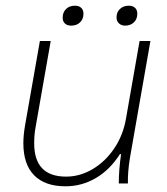

<svg xmlns="http://www.w3.org/2000/svg" viewBox="-20 -644 586 674"><path d="M62 -141Q62 -170 68 -204L120 -500H158L105 -198Q100 -172 100 -141Q100 -24 212 -24Q261 -24 305.5 -50.5Q350 -77 381 -123Q412 -169 422 -226L470 -500H508L436 -89Q428 -39 429 0H397Q397 -48 405 -103H401Q366 -48 316.5 -19Q267 10 210 10Q138 10 100 -28.5Q62 -67 62 -141ZM200 -582Q200 -601 212 -612.5Q224 -624 243 -624Q257 -624 265 -616.5Q273 -609 273 -596Q273 -577 261 -565.5Q249 -554 230 -554Q216 -554 208 -561.5Q200 -569 200 -582ZM389 -583Q389 -601 401 -612.5Q413 -624 432 -624Q446 -624 454 -616.5Q462 -609 462 -596Q462 -577 450 -565.5Q438 -554 419 -554Q406 -554 397.5 -562Q389 -570 389 -583Z"/></svg>

Font: Sarabun Thin
Style: Italic
Weight: 250
Italic angle: -10°
Designer: Suppakit Chalermlarp | Katatrad Co.,Ltd.
Foundry: Cadson Demak Co.,Ltd.
Version: Version 1.000; ttfautohint (v1.6)